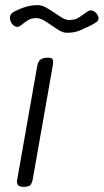

<svg xmlns="http://www.w3.org/2000/svg" viewBox="-20 -724 402 744"><path d="M71.5 0Q53 0 48.8 -8.5Q44.5 -17 46 -24L124 -467Q126 -479 130.8 -486.5Q135.5 -494 144 -497.2Q152.5 -500.5 166 -500.5Q180.5 -500.5 184 -493.8Q187.5 -487 184.5 -470L106.5 -27Q105.5 -21.5 100.5 -10.8Q95.5 0 71.5 0ZM239 -597Q226 -597 210.8 -605.5Q195.5 -614 179.8 -625.5Q164 -637 148.8 -645.5Q133.5 -654 120 -654Q101 -654 87.8 -645.2Q74.5 -636.5 58.5 -624Q51.5 -619 44.5 -620Q37.5 -621 31.5 -626.2Q25.5 -631.5 22 -639.2Q18.5 -647 18.5 -655Q18.5 -663.5 23.8 -670.2Q29 -677 47.5 -685Q65 -693.5 84.2 -698.8Q103.5 -704 127 -704Q141.5 -704 157.8 -695.2Q174 -686.5 190 -675.2Q206 -664 220.8 -655.2Q235.5 -646.5 247.5 -646.5Q272.5 -646.5 286.5 -656.8Q300.5 -667 319.5 -679.5Q330 -686.5 339.8 -682.2Q349.5 -678 355.8 -669.2Q362 -660.5 362 -653.5Q362 -644.5 354.5 -639Q347 -633.5 329 -624Q310.5 -615 289.5 -606Q268.5 -597 239 -597Z"/></svg>

Font: Edu AU VIC WA NT Hand
Style: Regular
Weight: 400
Designer: Tina and Corey Anderson, Eben Sorkin, Mirko Velimirovic
Foundry: Google for Education
Version: Version 1.001